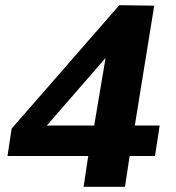

<svg xmlns="http://www.w3.org/2000/svg" viewBox="-20 -721 680 742"><path d="M9 -118 25 -224 441 -701 576 -699 501 -236H597L579 -118H481L463 1H303L321 -118ZM161 -236H344L388 -497Z"/></svg>

Font: Georama
Style: Bold Italic
Weight: 700
Italic angle: -9°
Designer: Jean-Baptiste Levee
Foundry: Production Type
Version: Version 1.000